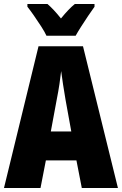

<svg xmlns="http://www.w3.org/2000/svg" viewBox="-20 -947 614 967"><path d="M392 0 365 -139H211L184 0H0L174 -714H398L574 0ZM310 -445Q303 -485 297.5 -522Q292 -559 288 -589Q285 -561 279.5 -524Q274 -487 266 -447L236 -285H339ZM214 -767Q206 -785 188 -813Q170 -841 150.5 -869Q131 -897 118 -913V-927H219Q234 -914 251 -896Q268 -878 287 -854Q327 -903 357 -927H456V-913Q442 -894 424 -867Q406 -840 389 -813.5Q372 -787 361 -767Z"/></svg>

Font: Noto Sans Thai Looped ExtraCondensed Black
Style: Regular
Weight: 900
Width: 2
Designer: Sasikarn Vongin, Ben Mitchell
Foundry: The Fontpad Ltd
Version: Version 1.001; ttfautohint (v1.8.4.7-5d5b)